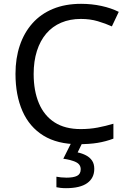

<svg xmlns="http://www.w3.org/2000/svg" viewBox="-20 -744 672 1004"><path d="M403 -645Q346 -645 300 -625.5Q254 -606 222 -568.5Q190 -531 173 -477.5Q156 -424 156 -357Q156 -269 183.5 -204Q211 -139 265.5 -104Q320 -69 402 -69Q449 -69 491 -77Q533 -85 573 -97V-19Q533 -4 490.5 3Q448 10 389 10Q280 10 207 -35Q134 -80 97.5 -163Q61 -246 61 -358Q61 -439 83.5 -506Q106 -573 149.5 -622Q193 -671 257 -697.5Q321 -724 404 -724Q459 -724 510 -713Q561 -702 601 -682L565 -606Q532 -621 491.5 -633Q451 -645 403 -645ZM473 139Q473 187 436 213.5Q399 240 325 240Q310 240 296.5 238.5Q283 237 275 235V180Q284 182 299 183.5Q314 185 328 185Q364 185 383 175.5Q402 166 402 141Q402 115 375.5 103Q349 91 311 86L354 0H412L386 53Q410 58 430 68.5Q450 79 461.5 96Q473 113 473 139Z"/></svg>

Font: Noto Sans Gurmukhi
Style: Regular
Weight: 400
Designer: Jelle Bosma - Monotype Design Team
Foundry: Monotype Imaging Inc.
Version: Version 2.003